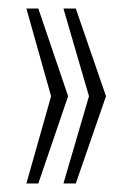

<svg xmlns="http://www.w3.org/2000/svg" viewBox="-20 -530 284 451"><path d="M42 -99 100 -304 42 -510H70L140 -304L70 -99ZM129 -99 189 -304 129 -510H158L229 -304L158 -99Z"/></svg>

Font: Saira Ultra Condensed Thin
Style: Regular
Weight: 100
Width: 1
Designer: Hector Gatti with collaboration of the Omnibus-Type team
Foundry: Omnibus-Type
Version: Version 1.001; ttfautohint (v1.8)